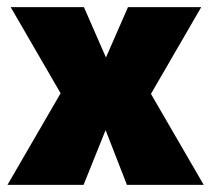

<svg xmlns="http://www.w3.org/2000/svg" viewBox="-20 -520 594 540"><path d="M153 -262 163 -236 10 -500H216L293 -324H263L340 -500H546L393 -236L401 -262L553 0H337L277 -154L215 0H1Z"/></svg>

Font: Moderustic ExtraBold
Style: Regular
Weight: 800
Designer: Tural Alisoy
Foundry: TAFT Foundry
Version: Version 2.120